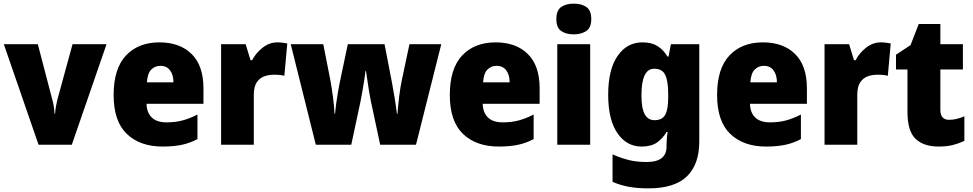

<svg xmlns="http://www.w3.org/2000/svg" viewBox="-20 -796 5350 1056"><path d="M192 0 1 -553H188L268 -247Q272 -234 275.5 -212.5Q279 -191 280 -170H283Q284 -190 287.5 -210Q291 -230 295 -246L379 -553H566L375 0Z M857 -563Q969 -563 1034 -499Q1099 -435 1099 -310V-225H786Q787 -177 814.5 -150Q842 -123 897 -123Q944 -123 983.5 -133.5Q1023 -144 1066 -166V-31Q1027 -10 982 0Q937 10 874 10Q750 10 677.5 -59.5Q605 -129 605 -273Q605 -419 673 -491Q741 -563 857 -563ZM863 -434Q832 -434 811.5 -413Q791 -392 788 -343H934Q934 -385 915 -409.5Q896 -434 863 -434Z M1506 -563Q1520 -563 1534.5 -561Q1549 -559 1560 -557L1544 -379Q1534 -382 1520.5 -383.5Q1507 -385 1485 -385Q1458 -385 1433 -376Q1408 -367 1392 -343Q1376 -319 1376 -274V0H1196V-553H1331L1358 -465H1367Q1386 -503 1423.5 -533Q1461 -563 1506 -563Z M2019 -243Q2014 -268 2009 -299Q2004 -330 2000 -358.5Q1996 -387 1993 -405H1990Q1988 -386 1983.5 -356.5Q1979 -327 1973.5 -295.5Q1968 -264 1963 -239L1912 0H1717L1579 -553H1758L1797 -355Q1804 -318 1811 -265Q1818 -212 1820 -170H1823Q1825 -196 1829.5 -229.5Q1834 -263 1839.5 -294Q1845 -325 1849 -344L1893 -553H2095L2136 -341Q2143 -303 2151 -254.5Q2159 -206 2163 -170H2166Q2169 -212 2175.5 -265Q2182 -318 2190 -355L2232 -553H2407L2268 0H2071Z M2706 -563Q2818 -563 2883 -499Q2948 -435 2948 -310V-225H2635Q2636 -177 2663.5 -150Q2691 -123 2746 -123Q2793 -123 2832.5 -133.5Q2872 -144 2915 -166V-31Q2876 -10 2831 0Q2786 10 2723 10Q2599 10 2526.5 -59.5Q2454 -129 2454 -273Q2454 -419 2522 -491Q2590 -563 2706 -563ZM2712 -434Q2681 -434 2660.5 -413Q2640 -392 2637 -343H2783Q2783 -385 2764 -409.5Q2745 -434 2712 -434Z M3136 -776Q3178 -776 3205 -757.5Q3232 -739 3232 -691Q3232 -644 3204.5 -625.5Q3177 -607 3136 -607Q3093 -607 3066.5 -625.5Q3040 -644 3040 -691Q3040 -739 3066.5 -757.5Q3093 -776 3136 -776ZM3226 -553V0H3045V-553Z M3513 -563Q3564 -563 3596.5 -542.5Q3629 -522 3651 -485H3657L3670 -553H3826V-17Q3826 108 3758 174Q3690 240 3546 240Q3486 240 3439 231.5Q3392 223 3349 204V53Q3397 74 3439.5 84.5Q3482 95 3537 95Q3646 95 3646 10V1Q3646 -13 3647.5 -32.5Q3649 -52 3652 -70H3646Q3625 -34 3593 -12Q3561 10 3509 10Q3426 10 3375.5 -64Q3325 -138 3325 -275Q3325 -413 3376.5 -488Q3428 -563 3513 -563ZM3578 -418Q3508 -418 3508 -272Q3508 -200 3526 -167.5Q3544 -135 3580 -135Q3622 -135 3638.5 -164.5Q3655 -194 3655 -256V-281Q3655 -349 3639 -383.5Q3623 -418 3578 -418Z M4176 -563Q4288 -563 4353 -499Q4418 -435 4418 -310V-225H4105Q4106 -177 4133.5 -150Q4161 -123 4216 -123Q4263 -123 4302.5 -133.5Q4342 -144 4385 -166V-31Q4346 -10 4301 0Q4256 10 4193 10Q4069 10 3996.5 -59.5Q3924 -129 3924 -273Q3924 -419 3992 -491Q4060 -563 4176 -563ZM4182 -434Q4151 -434 4130.5 -413Q4110 -392 4107 -343H4253Q4253 -385 4234 -409.5Q4215 -434 4182 -434Z M4825 -563Q4839 -563 4853.5 -561Q4868 -559 4879 -557L4863 -379Q4853 -382 4839.5 -383.5Q4826 -385 4804 -385Q4777 -385 4752 -376Q4727 -367 4711 -343Q4695 -319 4695 -274V0H4515V-553H4650L4677 -465H4686Q4705 -503 4742.5 -533Q4780 -563 4825 -563Z M5200 -137Q5221 -137 5241.5 -142Q5262 -147 5284 -156V-21Q5254 -7 5221 1.5Q5188 10 5142 10Q5060 10 5015.5 -32.5Q4971 -75 4971 -182V-414H4908V-495L4988 -548L5033 -664H5152V-553H5276V-414H5152V-191Q5152 -137 5200 -137Z"/></svg>

Font: Noto Sans Tamil SemiCondensed Black
Style: Regular
Weight: 900
Width: 4
Designer: Jelle Bosma - Monotype Design Team
Foundry: Monotype Imaging Inc.
Version: Version 2.004; ttfautohint (v1.8.4.7-5d5b)